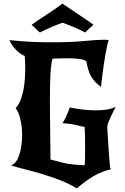

<svg xmlns="http://www.w3.org/2000/svg" viewBox="-20 -965 691 1058"><path d="M537 -486Q517 -500 503.5 -514.5Q490 -529 481 -546Q472 -563 466 -583Q460 -603 456 -627Q442 -638 411 -641Q380 -644 348 -644Q322 -644 303 -643Q284 -642 270 -642Q261 -617 258 -556.5Q255 -496 255 -418Q255 -376 255.5 -332Q256 -288 256.5 -245Q257 -202 257.5 -161.5Q258 -121 258 -86Q288 -79 307 -73.5Q326 -68 344 -64.5Q362 -61 385 -58.5Q408 -56 446 -54Q448 -62 448.5 -88.5Q449 -115 449 -150Q449 -189 448.5 -215Q448 -241 446 -267Q433 -267 424.5 -269.5Q416 -272 404.5 -275Q393 -278 374.5 -281Q356 -284 325 -286Q329 -293 335 -304.5Q341 -316 347 -329Q353 -342 357.5 -353.5Q362 -365 364 -373Q402 -365 438.5 -361Q475 -357 508 -357Q542 -357 570 -361.5Q598 -366 617 -377Q614 -369 606.5 -354.5Q599 -340 591 -323.5Q583 -307 577 -291Q571 -275 571 -263Q574 -221 576 -182Q578 -143 580.5 -111.5Q583 -80 585 -59Q587 -38 590 -32Q543 -21 501 2.5Q459 26 403 73Q359 46 309 27Q259 8 210.5 -6.5Q162 -21 117.5 -32Q73 -43 40 -54Q56 -58 67.5 -73.5Q79 -89 86.5 -112Q94 -135 98 -163.5Q102 -192 102 -221Q102 -266 92.5 -307Q83 -348 66 -369Q82 -385 92.5 -411.5Q103 -438 109 -468.5Q115 -499 117 -531Q119 -563 119 -591Q119 -614 118 -631Q117 -648 116 -657Q93 -665 68.5 -690Q44 -715 32 -744Q96 -737 153.5 -734.5Q211 -732 262 -732Q373 -732 444 -739Q515 -746 554 -746Q562 -746 568 -745.5Q574 -745 579 -744Q575 -735 570.5 -713.5Q566 -692 561 -665.5Q556 -639 552 -609.5Q548 -580 544.5 -554.5Q541 -529 539 -510Q537 -491 537 -486ZM495 -828Q480 -816 472 -808Q464 -800 449 -786Q437 -793 421 -800.5Q405 -808 388 -815Q371 -822 354.5 -828.5Q338 -835 325 -840Q311 -835 294 -828.5Q277 -822 260 -814.5Q243 -807 227.5 -799.5Q212 -792 200 -786Q184 -799 176.5 -807.5Q169 -816 154 -828Q189 -854 235.5 -883.5Q282 -913 324 -945Q390 -900 435.5 -870Q481 -840 495 -828Z"/></svg>

Font: New Rocker
Style: Regular
Weight: 400
Designer: Pablo Impallari, Brenda Gallo, Rodrigo Fuenzalida
Foundry: Pablo Impallari, Brenda Gallo, Rodrigo Fuenzalida
Version: Version 1.000; ttfautohint (v0.93) -l 8 -r 50 -G 200 -x 14 -